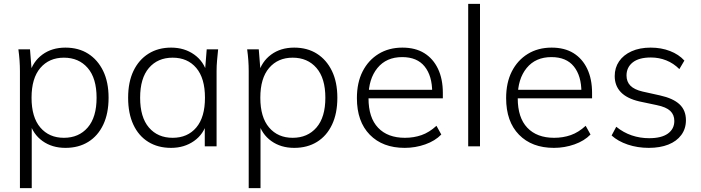

<svg xmlns="http://www.w3.org/2000/svg" viewBox="-20 -756 3621 992"><path d="M83 216V-389Q83 -416 81 -444Q79 -472 75 -501H135L145 -376H133Q150 -438 199 -474Q248 -510 318 -510Q386 -510 435.5 -478.5Q485 -447 513 -389.5Q541 -332 541 -251Q541 -170 513.5 -112Q486 -54 436 -23Q386 8 318 8Q249 8 199.5 -27.5Q150 -63 133 -125H144V216ZM310 -44Q387 -44 433 -97Q479 -150 479 -251Q479 -352 433 -405Q387 -458 310 -458Q234 -458 188.5 -405Q143 -352 143 -251Q143 -150 188.5 -97Q234 -44 310 -44Z M864 8Q796 8 746 -23Q696 -54 669 -112Q642 -170 642 -251Q642 -332 669.5 -389.5Q697 -447 747 -478.5Q797 -510 864 -510Q933 -510 983.5 -474Q1034 -438 1050 -376H1038L1048 -501H1107Q1104 -472 1101.5 -444Q1099 -416 1099 -389V0H1038V-125H1049Q1033 -63 982.5 -27.5Q932 8 864 8ZM872 -44Q949 -44 994 -97Q1039 -150 1039 -251Q1039 -352 994 -405Q949 -458 872 -458Q795 -458 749.5 -405Q704 -352 704 -251Q704 -150 749.5 -97Q795 -44 872 -44Z M1265 216V-389Q1265 -416 1263 -444Q1261 -472 1257 -501H1317L1327 -376H1315Q1332 -438 1381 -474Q1430 -510 1500 -510Q1568 -510 1617.5 -478.5Q1667 -447 1695 -389.5Q1723 -332 1723 -251Q1723 -170 1695.5 -112Q1668 -54 1618 -23Q1568 8 1500 8Q1431 8 1381.5 -27.5Q1332 -63 1315 -125H1326V216ZM1492 -44Q1569 -44 1615 -97Q1661 -150 1661 -251Q1661 -352 1615 -405Q1569 -458 1492 -458Q1416 -458 1370.5 -405Q1325 -352 1325 -251Q1325 -150 1370.5 -97Q1416 -44 1492 -44Z M2071 8Q1957 8 1890.5 -60Q1824 -128 1824 -249Q1824 -329 1853.5 -387Q1883 -445 1936 -477.5Q1989 -510 2059 -510Q2126 -510 2172 -481.5Q2218 -453 2243 -400.5Q2268 -348 2268 -276V-248H1868V-292H2230L2213 -279Q2213 -364 2174 -412.5Q2135 -461 2058 -461Q1976 -461 1930 -404.5Q1884 -348 1884 -255V-248Q1884 -148 1933.5 -96Q1983 -44 2072 -44Q2118 -44 2158 -58Q2198 -72 2235 -106L2260 -61Q2228 -28 2177 -10Q2126 8 2071 8Z M2399 0V-736H2460V0Z M2842 8Q2728 8 2661.5 -60Q2595 -128 2595 -249Q2595 -329 2624.5 -387Q2654 -445 2707 -477.5Q2760 -510 2830 -510Q2897 -510 2943 -481.5Q2989 -453 3014 -400.5Q3039 -348 3039 -276V-248H2639V-292H3001L2984 -279Q2984 -364 2945 -412.5Q2906 -461 2829 -461Q2747 -461 2701 -404.5Q2655 -348 2655 -255V-248Q2655 -148 2704.5 -96Q2754 -44 2843 -44Q2889 -44 2929 -58Q2969 -72 3006 -106L3031 -61Q2999 -28 2948 -10Q2897 8 2842 8Z M3332 8Q3274 8 3223.5 -9Q3173 -26 3140 -56L3164 -101Q3201 -71 3244 -56.5Q3287 -42 3334 -42Q3398 -42 3431 -66Q3464 -90 3464 -131Q3464 -163 3443 -183Q3422 -203 3373 -213L3283 -232Q3219 -247 3187.5 -280Q3156 -313 3156 -363Q3156 -406 3178.5 -439Q3201 -472 3243 -491Q3285 -510 3342 -510Q3396 -510 3441.5 -492.5Q3487 -475 3516 -443L3490 -399Q3460 -429 3422.5 -444Q3385 -459 3343 -459Q3281 -459 3249 -433.5Q3217 -408 3217 -366Q3217 -334 3237 -313.5Q3257 -293 3300 -283L3390 -263Q3458 -248 3491 -217Q3524 -186 3524 -135Q3524 -91 3500 -58.5Q3476 -26 3433 -9Q3390 8 3332 8Z"/></svg>

Font: Mulish ExtraLight Light
Style: Regular
Weight: 300
Version: Version 3.603